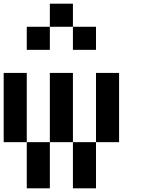

<svg xmlns="http://www.w3.org/2000/svg" viewBox="-20 -1020 790 1040"><path d="M250 -875V-1000H375V-875ZM125 -750V-875H250V-750ZM375 -750V-875H500V-750ZM125 -250H0V-625H125ZM250 -250V-625H375V-250ZM500 -250V-625H625V-250ZM250 0H125V-250H250ZM500 0H375V-250H500Z"/></svg>

Font: Tiny5
Style: Regular
Weight: 400
Designer: Stefan Schmidt
Foundry: Made with Bits'n'Picas by Kreative Software
Version: Version 1.002; ttfautohint (v1.8.4.7-5d5b)